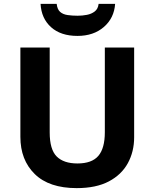

<svg xmlns="http://www.w3.org/2000/svg" viewBox="-20 -959 796 989"><path d="M671 -714V-252Q671 -178 638.5 -118.5Q606 -59 540.5 -24.5Q475 10 375 10Q233 10 159 -62.5Q85 -135 85 -254V-714H236V-277Q236 -189 272 -153Q308 -117 379 -117Q453 -117 486.5 -156Q520 -195 520 -278V-714ZM573 -939Q568 -866 515 -820Q462 -774 379 -774Q293 -774 243 -819Q193 -864 189 -939H272Q275 -911 289.5 -898Q304 -885 328 -881.5Q352 -878 380 -878Q404 -878 427.5 -882.5Q451 -887 468 -900Q485 -913 488 -939Z"/></svg>

Font: Noto IKEA Simplified Chinese
Style: Bold
Weight: 700
Designer: Monotype Design Team
Foundry: Monotype Imaging Inc.
Version: Version 1.100